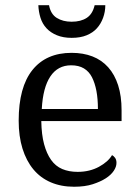

<svg xmlns="http://www.w3.org/2000/svg" viewBox="-20 -708 534 738"><path d="M253.4 -457Q202.1 -457 173.6 -414.3Q145 -371.6 140.6 -289.1H356.4Q356.4 -327.6 350.6 -358.4Q344.7 -389.2 333.5 -411.1Q322.3 -433.1 302.5 -445.1Q282.7 -457 253.4 -457ZM264.6 9.8Q214.8 9.8 175 -7.3Q135.3 -24.4 108.2 -57.1Q81.1 -89.8 66.4 -137Q51.8 -184.1 51.8 -244.1Q51.8 -373 104.7 -439Q157.7 -504.9 255.4 -504.9Q299.8 -504.9 335.2 -491.2Q370.6 -477.5 395.8 -449.5Q420.9 -421.4 434.1 -380.1Q447.3 -338.9 447.3 -284.2V-242.7H138.7Q139.6 -190.4 149.4 -154.1Q159.2 -117.7 176.3 -93.5Q193.4 -69.3 219.2 -58.3Q245.1 -47.4 278.3 -47.4Q302.2 -47.4 322.8 -52.5Q343.3 -57.6 360.4 -66.9Q377.4 -76.2 390.4 -87.6Q403.3 -99.1 410.6 -111.8Q416.5 -108.9 422.1 -101.6Q427.7 -94.2 427.7 -82Q427.7 -66.9 417.2 -51.3Q406.7 -35.6 386.7 -22.7Q366.7 -9.8 336.7 0Q306.6 9.8 264.6 9.8ZM255.4 -562.5Q223.1 -562.5 198.7 -572.5Q174.3 -582.5 158.7 -599.4Q143.1 -616.2 135.7 -639.4Q128.4 -662.6 127.4 -688H168.5Q174.8 -653.8 198.2 -639.2Q221.7 -624.5 255.4 -624.5Q290.5 -624.5 313.2 -639.2Q335.9 -653.8 343.8 -688H384.8Q384.8 -662.6 376.2 -639.4Q367.7 -616.2 352.5 -599.4Q337.4 -582.5 313.2 -572.5Q289.1 -562.5 255.4 -562.5Z"/></svg>

Font: MUA Office
Style: Regular
Weight: 400
Designer: Khon Soe Zaw Thu
Foundry: Myanmar Unicode
Version: Version 2.10 June 24, 2017